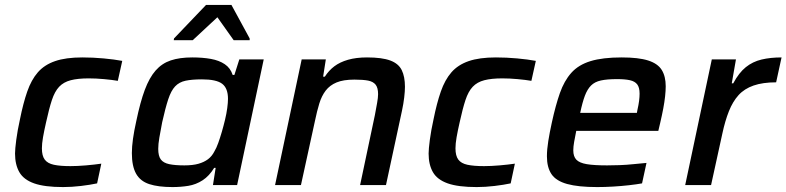

<svg xmlns="http://www.w3.org/2000/svg" viewBox="-20 -751 3191 779"><path d="M236 8Q161 8 118.5 -7Q76 -22 58.5 -52.5Q41 -83 41 -128Q41 -146 46 -184Q51 -222 61 -267Q74 -332 90.5 -379.5Q107 -427 133.5 -457.5Q160 -488 203.5 -503Q247 -518 314 -518Q357 -518 400.5 -514Q444 -510 476 -504L458 -423Q435 -427 402 -430Q369 -433 340 -433Q296 -433 267 -425.5Q238 -418 220 -399Q202 -380 190.5 -345Q179 -310 167 -255Q159 -220 154.5 -194Q150 -168 150 -149Q150 -119 161.5 -103.5Q173 -88 198.5 -82.5Q224 -77 266 -77Q294 -77 329 -80Q364 -83 391 -87L374 -7Q346 -1 308.5 3.5Q271 8 236 8Z M680 8Q622 8 585.5 -4Q549 -16 532 -46.5Q515 -77 515 -130Q515 -155 519.5 -187.5Q524 -220 533 -260Q549 -337 567.5 -386.5Q586 -436 611.5 -465Q637 -494 673 -506Q709 -518 760 -518Q802 -518 835.5 -512Q869 -506 892 -490.5Q915 -475 924 -447H931L951 -510H1050L942 0H844L855 -70H849Q829 -37 802 -19.5Q775 -2 744 3Q713 8 680 8ZM728 -80Q762 -80 785 -86.5Q808 -93 824 -105Q840 -117 850 -137Q858 -150 865.5 -171Q873 -192 880 -216Q887 -240 893 -265Q899 -290 902 -312.5Q905 -335 905 -350Q905 -393 881.5 -411Q858 -429 799 -429Q759 -429 733 -423.5Q707 -418 690.5 -400.5Q674 -383 662.5 -348Q651 -313 638 -255Q631 -219 626.5 -192.5Q622 -166 622 -147Q622 -118 632.5 -104Q643 -90 666.5 -85Q690 -80 728 -80ZM685 -588 686 -595 816 -731H919L993 -595V-588H928L862 -681L762 -588Z M1096 0 1204 -510H1302L1291 -440H1298Q1314 -465 1336.5 -482Q1359 -499 1392 -508.5Q1425 -518 1469 -518Q1530 -518 1563.5 -505.5Q1597 -493 1610 -466.5Q1623 -440 1623 -399Q1623 -381 1620 -355.5Q1617 -330 1611 -302L1546 0H1441L1501 -284Q1506 -311 1510 -333Q1514 -355 1514 -369Q1514 -395 1504 -407.5Q1494 -420 1473.5 -424Q1453 -428 1418 -428Q1373 -428 1345.5 -416.5Q1318 -405 1301.5 -383.5Q1285 -362 1275.5 -331Q1266 -300 1258 -261L1201 0Z M1914 8Q1839 8 1796.5 -7Q1754 -22 1736.5 -52.5Q1719 -83 1719 -128Q1719 -146 1724 -184Q1729 -222 1739 -267Q1752 -332 1768.5 -379.5Q1785 -427 1811.5 -457.5Q1838 -488 1881.5 -503Q1925 -518 1992 -518Q2035 -518 2078.5 -514Q2122 -510 2154 -504L2136 -423Q2113 -427 2080 -430Q2047 -433 2018 -433Q1974 -433 1945 -425.5Q1916 -418 1898 -399Q1880 -380 1868.5 -345Q1857 -310 1845 -255Q1837 -220 1832.5 -194Q1828 -168 1828 -149Q1828 -119 1839.5 -103.5Q1851 -88 1876.5 -82.5Q1902 -77 1944 -77Q1972 -77 2007 -80Q2042 -83 2069 -87L2052 -7Q2024 -1 1986.5 3.5Q1949 8 1914 8Z M2403 8Q2326 8 2281 -4.5Q2236 -17 2217.5 -44.5Q2199 -72 2199 -117Q2199 -144 2204.5 -178.5Q2210 -213 2219 -254Q2234 -323 2251.5 -373Q2269 -423 2298 -455.5Q2327 -488 2376 -503Q2425 -518 2502 -518Q2571 -518 2610 -505.5Q2649 -493 2665 -467Q2681 -441 2681 -401Q2681 -383 2678.5 -360Q2676 -337 2671 -310.5Q2666 -284 2659 -254L2651 -220H2318Q2313 -195 2309.5 -175.5Q2306 -156 2306 -141Q2306 -116 2318.5 -103Q2331 -90 2360.5 -85Q2390 -80 2443 -80Q2466 -80 2494 -81Q2522 -82 2550.5 -85Q2579 -88 2603 -90L2585 -7Q2563 -3 2532 0.5Q2501 4 2467.5 6Q2434 8 2403 8ZM2334 -293H2564L2566 -304Q2571 -326 2573 -342Q2575 -358 2575 -371Q2575 -396 2565.5 -408.5Q2556 -421 2536 -425.5Q2516 -430 2483 -430Q2443 -430 2418 -424.5Q2393 -419 2378 -404Q2363 -389 2353 -362.5Q2343 -336 2334 -293Z M2760 0 2868 -510H2966L2949 -413H2955Q2978 -456 3006 -478.5Q3034 -501 3070 -509.5Q3106 -518 3151 -518L3129 -417Q3075 -417 3037.5 -404Q3000 -391 2976.5 -365Q2953 -339 2937.5 -300Q2922 -261 2911 -210L2865 0Z"/></svg>

Font: Saira Thin Medium
Style: Italic
Weight: 500
Italic angle: -12°
Version: Version 1.101